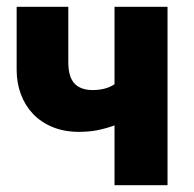

<svg xmlns="http://www.w3.org/2000/svg" viewBox="-20 -545 570 565"><path d="M473 0H317V-176Q292 -167 267.5 -162Q243 -157 212 -157Q169 -157 135 -171Q101 -185 77.5 -209.5Q54 -234 41.5 -267.5Q29 -301 29 -339V-525H181V-362Q181 -319 199 -299.5Q217 -280 253 -280Q291 -280 317 -297V-525H473Z"/></svg>

Font: Boldmen
Style: Bold
Weight: 700
Designer: Matt McInerney, Pablo Impallari, Rodrigo Fuenzalida
Foundry: LIVING CONCEPT
Version: Version 1.000